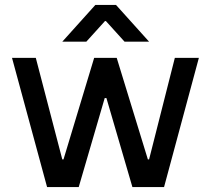

<svg xmlns="http://www.w3.org/2000/svg" viewBox="-20 -763 859 783"><path d="M29 -527H126L234 -113H239L364 -527H456L583 -113H588L693 -527H791L649 0H520L414 -363H407L301 0H172ZM369 -743H453L588 -593H488L412 -677H408L332 -593H234Z"/></svg>

Font: Be Vietnam Medium
Style: Regular
Weight: 500
Designer: Gabriel Lam
Foundry: TypeRant
Version: Version 4.000